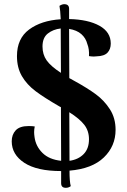

<svg xmlns="http://www.w3.org/2000/svg" viewBox="-20 -802 606 917"><path d="M312 13Q312 66 318 87Q308 95 294 95Q272 95 272 73V15Q156 15 96 -24.5Q36 -64 36 -127Q36 -159 55 -179.5Q74 -200 117 -200Q135 -200 146 -198Q143 -185 143 -171Q143 -161 145 -147Q151 -103 183 -71.5Q215 -40 272 -34L271 -290L265 -293Q192 -335 150 -366.5Q108 -398 84.5 -438.5Q61 -479 61 -534Q61 -618 119 -661Q177 -704 270 -710Q268 -755 264 -774Q276 -782 287 -782Q310 -782 310 -760V-711Q401 -709 455 -679Q509 -649 509 -594Q509 -567 493.5 -550.5Q478 -534 442 -533Q438 -532 428 -532Q419 -532 405 -534Q407 -567 397 -592Q390 -620 368.5 -639Q347 -658 310 -664L311 -429L338 -414Q398 -381 438 -351.5Q478 -322 505 -280Q532 -238 532 -182Q532 -104 476 -50Q420 4 312 13ZM271 -454 270 -666Q234 -662 208.5 -642Q183 -622 183 -580Q183 -542 202.5 -514Q222 -486 271 -454ZM405 -137Q405 -177 382.5 -206Q360 -235 311 -266L312 -34Q354 -40 379.5 -66Q405 -92 405 -137Z"/></svg>

Font: Arima Madurai Black
Style: Regular
Weight: 900
Designer: Joana Correia and Natanael Gama
Foundry: NDISCOVER
Version: Version 1.019